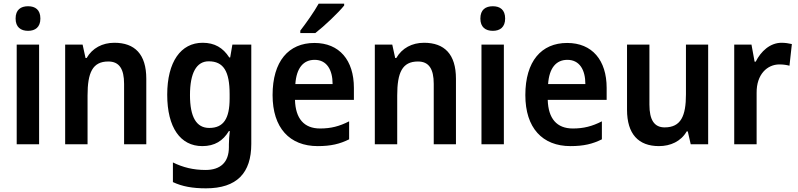

<svg xmlns="http://www.w3.org/2000/svg" viewBox="-20 -786 4345 1046"><path d="M133 -752C93 -752 65 -733 65 -685C65 -638 93 -618 133 -618C172 -618 200 -638 200 -685C200 -733 172 -752 133 -752ZM193 -543H71V0H193Z M603 -553C538 -553 483 -524 452 -470H446L430 -543H335V0H457V-266C457 -390 484 -451 570 -451C630 -451 656 -410 656 -329V0H777V-357C777 -491 714 -553 603 -553Z M1084 -553C965 -553 891 -449 891 -270C891 -91 963 10 1082 10C1150 10 1195 -19 1227 -72H1232C1229 -50 1227 -18 1227 1V16C1227 98 1181 140 1100 140C1033 140 977 126 922 99V206C973 230 1029 240 1102 240C1271 240 1349 156 1349 -2V-543H1246L1234 -473H1229C1195 -526 1149 -553 1084 -553ZM1117 -452C1198 -452 1231 -397 1231 -273V-250C1231 -140 1198 -89 1120 -89C1050 -89 1015 -148 1015 -268C1015 -388 1050 -452 1117 -452Z M1855 -756V-766H1716C1691 -721 1649 -662 1616 -619V-606H1698C1746 -643 1825 -718 1855 -756ZM1693 -552C1552 -552 1465 -452 1465 -268C1465 -89 1558 10 1711 10C1783 10 1832 -2 1882 -27V-125C1829 -98 1783 -86 1724 -86C1636 -86 1590 -140 1587 -242H1908V-307C1908 -458 1829 -552 1693 -552ZM1694 -460C1760 -460 1792 -406 1792 -328H1589C1595 -416 1633 -460 1694 -460Z M2290 -553C2225 -553 2170 -524 2139 -470H2133L2117 -543H2022V0H2144V-266C2144 -390 2171 -451 2257 -451C2317 -451 2343 -410 2343 -329V0H2464V-357C2464 -491 2401 -553 2290 -553Z M2665 -752C2625 -752 2597 -733 2597 -685C2597 -638 2625 -618 2665 -618C2704 -618 2732 -638 2732 -685C2732 -733 2704 -752 2665 -752ZM2725 -543H2603V0H2725Z M3070 -552C2929 -552 2842 -452 2842 -268C2842 -89 2935 10 3088 10C3160 10 3209 -2 3259 -27V-125C3206 -98 3160 -86 3101 -86C3013 -86 2967 -140 2964 -242H3285V-307C3285 -458 3206 -552 3070 -552ZM3071 -460C3137 -460 3169 -406 3169 -328H2966C2972 -416 3010 -460 3071 -460Z M3838 -543H3717V-272C3717 -155 3690 -92 3601 -92C3544 -92 3518 -133 3518 -216V-543H3396V-188C3396 -56 3458 10 3570 10C3633 10 3690 -16 3721 -70H3727L3743 0H3838Z M4238 -553C4175 -553 4125 -506 4097 -450H4091L4074 -543H3980V0H4102V-280C4101 -381 4160 -435 4226 -435C4248 -435 4266 -432 4281 -428L4294 -546C4278 -550 4256 -553 4238 -553Z"/></svg>

Font: Noto Sans Myanmar UI SemiCondensed SemiBold
Style: Regular
Weight: 600
Width: 4
Designer: Monotype Design Team
Foundry: Monotype Imaging Inc.
Version: Version 2.103